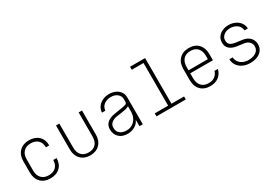

<svg xmlns="http://www.w3.org/2000/svg" viewBox="29 -1608 3542 2495"><g transform="rotate(-30 1800.0 -360.0)"><path d="M302 10Q211 10 158 -44.5Q105 -99 105 -190V-360Q105 -451 158.5 -505.5Q212 -560 302 -560Q393 -560 446.5 -508.5Q500 -457 500 -370H450Q450 -438 410.5 -476Q371 -514 302 -514Q234 -514 194.5 -473.5Q155 -433 155 -360V-190Q155 -118 194.5 -77Q234 -36 302 -36Q371 -36 410.5 -74.5Q450 -113 450 -180H500Q500 -93 446.5 -41.5Q393 10 302 10Z M900 10Q812 10 758.5 -44.5Q705 -99 705 -190V-550H755V-190Q755 -116 793 -75Q831 -34 900 -34Q969 -34 1007 -75Q1045 -116 1045 -190V-550H1095V-190Q1095 -99 1042 -44.5Q989 10 900 10Z M1462 10Q1380 10 1333 -35Q1286 -80 1286 -154Q1286 -210 1317.5 -243.5Q1349 -277 1405 -293Q1416 -296 1439 -300Q1462 -304 1488.5 -308.5Q1515 -313 1538 -316.5Q1561 -320 1572 -321Q1598 -326 1619 -333.5Q1640 -341 1640 -369V-409Q1640 -453 1602.5 -484Q1565 -515 1505 -515Q1449 -515 1405.5 -485Q1362 -455 1356 -396H1306Q1308 -442 1333.5 -479Q1359 -516 1403.5 -538Q1448 -560 1505 -560Q1556 -560 1598 -541Q1640 -522 1665 -487Q1690 -452 1690 -403V0H1640V-97Q1621 -49 1571.5 -19.5Q1522 10 1462 10ZM1469 -35Q1522 -35 1560 -60Q1598 -85 1619 -127.5Q1640 -170 1640 -222V-300Q1624 -288 1593 -280.5Q1562 -273 1525.5 -268Q1489 -263 1457 -258.5Q1425 -254 1408 -247Q1378 -235 1357 -212.5Q1336 -190 1336 -150Q1336 -92 1373.5 -63.5Q1411 -35 1469 -35Z M1895 0V-45H2096V-685H1920V-730H2146V-45H2335V0Z M2701 10Q2609 10 2557 -44.5Q2505 -99 2505 -190V-360Q2505 -451 2557.5 -505.5Q2610 -560 2701 -560Q2792 -560 2843.5 -505.5Q2895 -451 2895 -360V-265H2555V-190Q2555 -118 2593 -76Q2631 -34 2701 -34Q2757 -34 2793.5 -61Q2830 -88 2844 -135H2894Q2879 -68 2828.5 -29Q2778 10 2701 10ZM2555 -310H2845V-360Q2845 -432 2807.5 -474Q2770 -516 2701 -516Q2631 -516 2593 -474.5Q2555 -433 2555 -360Z M3301 10Q3241 10 3193.5 -11.5Q3146 -33 3117 -73.5Q3088 -114 3086 -169H3136Q3138 -129 3160.5 -98.5Q3183 -68 3219.5 -51.5Q3256 -35 3301 -35Q3342 -35 3377.5 -47.5Q3413 -60 3435 -86Q3457 -112 3457 -152Q3457 -188 3431 -216.5Q3405 -245 3357 -252Q3332 -256 3306.5 -259Q3281 -262 3255 -266Q3192 -274 3151.5 -307Q3111 -340 3111 -403Q3111 -452 3136 -487Q3161 -522 3203 -541Q3245 -560 3296 -560Q3353 -560 3397.5 -538Q3442 -516 3468 -479Q3494 -442 3495 -396H3445Q3439 -455 3395.5 -485Q3352 -515 3296 -515Q3236 -515 3198.5 -484Q3161 -453 3161 -409Q3161 -386 3168.5 -367Q3176 -348 3198 -335Q3220 -322 3262 -316Q3287 -312 3312 -309Q3337 -306 3362 -302Q3412 -295 3444 -272.5Q3476 -250 3491.5 -219Q3507 -188 3507 -155Q3507 -101 3479.5 -64Q3452 -27 3405.5 -8.5Q3359 10 3301 10Z"/></g></svg>

Font: Tiny Thin
Style: Regular
Weight: 100
Monospace: yes
Designer: Philipp Nurullin, Konstantin Bulenkov
Foundry: JetBrains
Version: Version 2.251; ttfautohint (v1.8.4.7-5d5b)